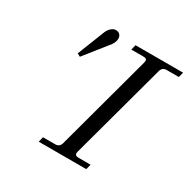

<svg xmlns="http://www.w3.org/2000/svg" viewBox="-163 -883 1024 1036"><g transform="rotate(30 349.0 -365.0)"><path d="M172.9 -507.8 153.8 -518.1 221.2 -689Q229.5 -707.5 242.7 -718.8Q255.9 -730 269 -730Q286.6 -730 295.4 -720.2Q304.2 -710.4 304.2 -694.8Q304.2 -669.4 278.8 -641.1ZM505.9 0H210L217.8 -32.2H293.9Q320.8 -32.2 328.1 -59.1L488.8 -652.8Q491.2 -662.6 491.2 -665Q491.2 -680.2 470.2 -680.2H394L401.9 -711.9H698.2L689.9 -680.2H613.8Q587.4 -680.2 580.1 -652.8L418.9 -59.1Q417 -51.3 417 -48.8Q417 -32.2 438 -32.2H514.2Z"/></g></svg>

Font: Flanker Steampunk
Style: Italic
Weight: 400
Italic angle: -12°
Designer: Alexey Kryukov, Leonardo Di Lena
Foundry: Alexey Kryukov, Leonardo Di Lena
Version: 1.210